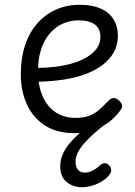

<svg xmlns="http://www.w3.org/2000/svg" viewBox="-20 -539 566 803"><path d="M293 18Q216 18 166 -15.5Q116 -49 91.5 -104.5Q67 -160 67 -228Q67 -295 84.5 -348.5Q102 -402 135 -440Q168 -478 213.5 -498.5Q259 -519 314 -519Q365 -519 400.5 -503.5Q436 -488 454.5 -458.5Q473 -429 473 -389Q473 -351 456 -320.5Q439 -290 408.5 -267Q378 -244 336 -228.5Q294 -213 242.5 -205.5Q191 -198 133 -197V-255Q171 -255 209.5 -259.5Q248 -264 282.5 -274Q317 -284 343.5 -300Q370 -316 385 -337Q400 -358 400 -384Q400 -420 376 -437Q352 -454 309 -454Q275 -454 244.5 -441Q214 -428 190 -401Q166 -374 152.5 -334.5Q139 -295 139 -242Q139 -179 159 -135Q179 -91 214 -68.5Q249 -46 295 -46Q330 -46 353.5 -55Q377 -64 395.5 -80.5Q414 -97 433 -117Q444 -129 454.5 -129Q465 -129 476 -120Q487 -111 490 -101Q493 -91 485 -80Q464 -49 433.5 -27Q403 -5 367.5 6.5Q332 18 293 18ZM323 244Q285 244 258.5 222Q232 200 232 157Q232 131 241.5 108Q251 85 269 63Q287 41 312 18.5Q337 -4 368 -27L422 -28V-21Q398 -2 376 17Q354 36 336 56Q318 76 307 96Q296 116 296 137Q296 160 306.5 171.5Q317 183 335 183Q350 183 366.5 175Q383 167 402 149Q409 144 417.5 143.5Q426 143 434 150Q443 158 444.5 169Q446 180 441 187Q429 205 408.5 218Q388 231 365.5 237.5Q343 244 323 244Z"/></svg>

Font: Playwrite BE WAL Light
Style: Regular
Weight: 300
Version: Version 1.002